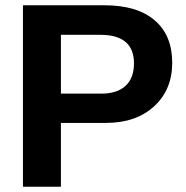

<svg xmlns="http://www.w3.org/2000/svg" viewBox="-20 -708 707 728"><path d="M633 -470Q633 -368 564.5 -305Q496 -242 382 -242H211V0H67V-688H376Q500 -688 566.5 -631Q633 -574 633 -470ZM488 -468Q488 -576 360 -576H211V-353H364Q424 -353 456 -382.5Q488 -412 488 -468Z"/></svg>

Font: Libra Sans
Style: Bold
Weight: 700
Foundry: Context Ltd
Version: Version 1.000